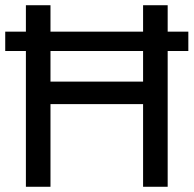

<svg xmlns="http://www.w3.org/2000/svg" viewBox="-20 -714 740 734"><path d="M79 0H173V-316H527V0H621V-519H700V-593H621V-694H527V-593H173V-694H79V-593H0V-519H79ZM173 -402V-519H527V-402Z"/></svg>

Font: Outfit
Style: Regular
Weight: 400
Designer: Rodrigo Fuenzalida
Foundry: fragTYPE
Version: Version 1.100;gftools[0.9.27]